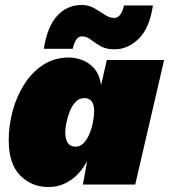

<svg xmlns="http://www.w3.org/2000/svg" viewBox="-20 -741 679 771"><path d="M174 10Q107 10 61 -36.5Q15 -83 15 -178Q15 -237 31 -296Q47 -355 78 -403.5Q109 -452 154 -481Q199 -510 257 -510Q283 -510 310 -500Q337 -490 358 -466.5Q379 -443 386 -400L409 -500H639L523 0H313L330 -95Q305 -46 264.5 -18Q224 10 174 10ZM284 -152Q302 -152 316 -166.5Q330 -181 339.5 -204Q349 -227 353.5 -251.5Q358 -276 358 -295Q358 -347 319 -347Q298 -347 283.5 -331.5Q269 -316 260 -293.5Q251 -271 246.5 -247.5Q242 -224 242 -209Q242 -183 252 -167.5Q262 -152 284 -152ZM594 -719Q581 -629 537.5 -586Q494 -543 440 -543Q405 -543 383 -556Q361 -569 344.5 -582Q328 -595 309 -595Q295 -595 286 -581.5Q277 -568 272 -545H156Q170 -635 210 -678Q250 -721 308 -721Q336 -721 358.5 -708Q381 -695 400.5 -682Q420 -669 439 -669Q466 -669 478 -719Z"/></svg>

Font: Work Sans Black
Style: Italic
Weight: 900
Italic angle: -13°
Designer: Wei Huang
Foundry: Wei Huang
Version: Version 2.009; ttfautohint (v1.8.3)